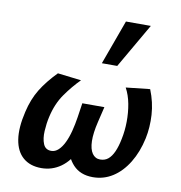

<svg xmlns="http://www.w3.org/2000/svg" viewBox="-81 -786 823 874"><g transform="rotate(10 330.5 -349.0)"><path d="M167 13Q115 13 82.5 -15Q50 -43 41.5 -96.5Q33 -150 51 -226Q65 -287 93 -332.5Q121 -378 167 -425L276 -412Q240 -376 208 -330.5Q176 -285 162 -222Q155 -191 153 -156Q151 -121 161 -96.5Q171 -72 198 -72Q216 -72 231 -86Q246 -100 257.5 -124Q269 -148 277 -179Q285 -210 290 -243L300 -310H402L385 -239Q372 -185 373 -148Q374 -111 387.5 -91.5Q401 -72 424 -72Q446 -72 461 -84.5Q476 -97 487 -121.5Q498 -146 505 -182Q513 -220 513.5 -262Q514 -304 506.5 -344Q499 -384 482 -415L593 -427Q616 -370 619.5 -312.5Q623 -255 612 -203Q598 -138 568 -89Q538 -40 496.5 -13.5Q455 13 405 13Q347 13 313.5 -23Q280 -59 276 -111L324 -101Q296 -43 256 -15Q216 13 167 13ZM356 -505 431 -711H546L427 -505Z"/></g></svg>

Font: Ysabeau
Style: Bold Italic
Weight: 700
Italic angle: -12°
Designer: Christian Thalmann (Catharsis Fonts)
Version: Version 2.002